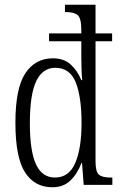

<svg xmlns="http://www.w3.org/2000/svg" viewBox="-20 -780 508 810"><path d="M201 10Q126 10 85.5 -53Q45 -116 45 -262Q45 -408 87 -471Q129 -534 203 -534Q249 -534 277.5 -508.5Q306 -483 323 -442H327Q325 -455 324 -487Q323 -519 323 -543V-606H187V-639H323V-653Q323 -703 308 -716Q293 -729 260 -729H254V-760H383V-639H453V-606H383V-100Q383 -55 397.5 -43Q412 -31 446 -31H454V0H333L326 -93H324Q306 -46 276.5 -18Q247 10 201 10ZM212 -31Q271 -31 297.5 -92.5Q324 -154 324 -261Q324 -371 299.5 -432.5Q275 -494 213 -494Q160 -494 133 -438Q106 -382 106 -260Q106 -142 132 -86.5Q158 -31 212 -31Z"/></svg>

Font: Noto Serif ExtraCondensed Light
Style: Regular
Weight: 300
Width: 2
Designer: Monotype Design Team
Foundry: Monotype Imaging Inc.
Version: Version 2.014; ttfautohint (v1.8.4.7-5d5b)